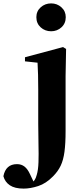

<svg xmlns="http://www.w3.org/2000/svg" viewBox="-124 -839 491 1130"><path d="M15 271Q-37 271 -66 251.5Q-95 232 -104 198Q-90 127 -24 127Q2 127 20.5 141.5Q39 156 53 187L73 229Q76 225 80 220Q87 210 92 191Q101 162 102.5 115.5Q104 69 102.5 11Q101 -47 101 -111V-313Q101 -362 100 -398.5Q99 -435 97 -470L23 -478V-502L247 -562L265 -551L262 -392V-68Q262 5 255.5 54Q249 103 233 136.5Q217 170 188 199Q147 241 101 256Q55 271 15 271ZM177 -655Q141 -655 115.5 -678Q90 -701 90 -738Q90 -773 115.5 -796Q141 -819 177 -819Q212 -819 237.5 -796Q263 -773 263 -738Q263 -701 237.5 -678Q212 -655 177 -655Z"/></svg>

Font: Early Summer Mincho Heavy
Style: Regular
Weight: 900
Designer: GuiWonder
Version: Version 1.002